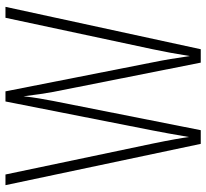

<svg xmlns="http://www.w3.org/2000/svg" viewBox="-46 -708 754 702"><g transform="rotate(-90 331.0 -357.0)"><path d="M657 -714H617L502 -176C493 -134 485 -90 477 -40C469 -95 464 -127 454 -176L348 -714H311L205 -176C200 -151 189 -91 181 -43C178 -67 170 -113 157 -176L44 -714H5L156 0H206L313 -540C320 -578 325 -603 330 -648C336 -598 340 -573 346 -539L453 0H502Z"/></g></svg>

Font: Noto Sans Sinhala ExtraCondensed ExtraLight
Style: Regular
Weight: 200
Width: 2
Designer: Jelle Bosma - Monotype Design Team
Foundry: Monotype Imaging Inc.
Version: Version 2.006